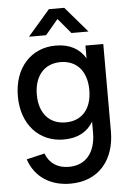

<svg xmlns="http://www.w3.org/2000/svg" viewBox="-65 -817 763 1120"><g transform="rotate(-5 316.5 -257.5)"><path d="M235 -620 309.5 -708.5 383.5 -620H483.5L354.5 -770H264.5L135 -620ZM285 -555C143.5 -555 40 -448.5 40 -279.5C40 -112.5 142.5 -5 285 -5C368 -5 424.5 -37.5 458.5 -94.5V-30C458.5 81.5 404 156.5 301.5 156.5C234.5 156.5 187.5 124.5 165.5 66.5L59.5 91.5C95 197.5 185.5 255 301.5 255C470.5 255 563 135.5 563 -28.5V-540H458.5V-465C424.5 -522 368.5 -555 285 -555ZM305 -103.5C209.5 -103.5 151 -170 151 -279.5C151 -386.5 208.5 -456.5 305 -456.5C399.5 -456.5 458.5 -390 458.5 -279.5C458.5 -173 403.5 -103.5 305 -103.5Z"/></g></svg>

Font: Vela Sans SemBd
Style: Regular
Weight: 600
Designer: Principal design: Mikhail Sharanda - project Manrope.
Design modification: Ravid Balaliev
Foundry: Mikhail Sharanda
Version: Version 1.001